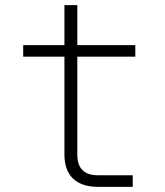

<svg xmlns="http://www.w3.org/2000/svg" viewBox="-20 -725 640 745"><path d="M360 0Q297 0 263.5 -32Q230 -64 230 -125V-505H70V-550H230V-705H280V-550H505V-505H280V-125Q280 -45 360 -45H495V0Z"/></svg>

Font: NKDuy Mono Thin
Style: Regular
Weight: 100
Monospace: yes
Designer: NKDuy
Foundry: NKDuy
Version: Version 2.251; ttfautohint (v1.8.4.7-5d5b)